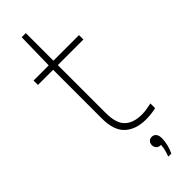

<svg xmlns="http://www.w3.org/2000/svg" viewBox="-318 -750 984 984"><g transform="rotate(-45 173.5 -258.0)"><path d="M271 9Q197.5 9 155.5 -29.8Q113.5 -68.5 113.5 -155V-540L117.5 -740H147.5V-161Q147.5 -86 179.8 -55Q212 -24 273 -24Q289.5 -24 306.5 -26.5Q323.5 -29 344 -33.5V0.5Q324.5 5 307 7Q289.5 9 271 9ZM3.5 -508V-540H333V-508ZM216 224Q226.5 197 229.8 177Q233 157 233 139L235 155H229Q215.5 155 206.8 146Q198 137 198 123Q198 109.5 206.2 100.8Q214.5 92 227 92Q242 92 251 102.5Q260 113 260 135Q260 153 254.8 176.8Q249.5 200.5 238 224Z"/></g></svg>

Font: Encode Sans Condensed Thin Thin
Style: Regular
Weight: 250
Version: Version 3.002